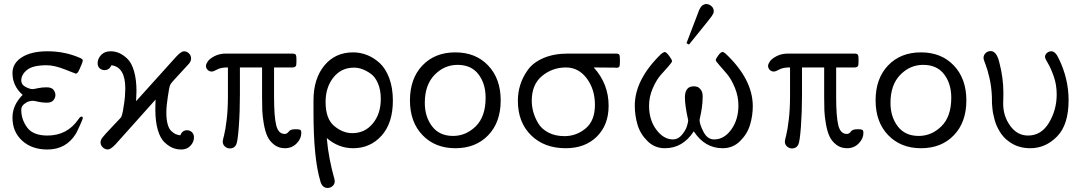

<svg xmlns="http://www.w3.org/2000/svg" viewBox="-20 -720 5289 939"><path d="M41 -145Q41 -206.1 90.8 -255.9Q41 -299.8 41 -362.8Q41 -410.6 86.9 -439.9Q132.8 -469.2 212.9 -469.2Q297.9 -469.2 373 -436Q385.3 -430.2 384.8 -423.8Q384.8 -418.9 379.4 -406Q374 -393.1 369.1 -381.8L363.8 -371.1Q357.9 -359.9 350.1 -359.9Q349.1 -359.9 297.6 -380.4Q246.1 -400.9 208 -400.9Q140.1 -400.9 112.1 -377.9Q84 -355 84 -326.2Q84 -306.2 104.5 -295.2Q125 -284.2 140.1 -284.2Q145 -284.2 165 -288.6Q185.1 -293 207 -293Q232.9 -293 241.9 -280.5Q251 -268.1 251 -255.1Q251 -242.2 241.5 -230Q231.9 -217.8 209 -217.8Q187 -217.8 167 -222.4Q147 -227.1 141.1 -227.1Q133.3 -227.1 121.6 -224.1Q109.9 -221.2 96.9 -210.2Q84 -199.2 84 -183.1Q84 -135.3 113 -96.2Q142.1 -57.1 211.9 -57.1Q309.1 -57.1 363.8 -137.2Q372.6 -150.4 379.9 -149.9Q384.8 -149.9 384.8 -143.1Q384.8 -137.2 370.8 -106.7Q356.9 -76.2 351.1 -65.9Q303.2 11.2 211.9 11.2Q135.7 11.2 88.4 -32Q41 -75.2 41 -145Z M457.5 -411.1Q457.5 -433.1 474.6 -451.2Q491.7 -469.2 520.5 -469.2Q542.5 -469.2 562.5 -460.7Q582.5 -452.1 603 -432.6Q623.5 -413.1 635.5 -372.1Q647.5 -331.1 647.5 -273.9Q647.5 -265.1 645.5 -225.1L841.8 -442.9Q865.7 -468.8 879.6 -469Q893.6 -469.2 904.1 -458.7Q914.6 -448.2 914.6 -434.1Q914.6 -420.9 904.5 -408.9Q894.5 -397 827.6 -325.2Q814.5 -311 811 -302Q807.6 -293 800.8 -247.1Q793.9 -205.1 793.5 -169.9Q793.5 -136.7 799.6 -113.8Q805.7 -90.8 817.1 -79.8Q828.6 -68.8 838.1 -64.5Q847.7 -60.1 861.8 -58.1Q871.6 -83 894.5 -83Q908.7 -83 918.7 -73.5Q928.7 -64 928.7 -47.9Q928.7 -25.9 911.6 -7.3Q894.5 11.2 866.7 11.2Q844.7 11.2 824.7 3.2Q804.7 -4.9 784.2 -24.4Q763.7 -43.9 751.7 -85Q739.7 -126 739.7 -185.1Q739.7 -201.2 740.2 -213.1Q740.7 -225.1 740.7 -232.9L545.9 -15.1Q522 10.7 507.8 11Q493.7 11.2 482.7 0.7Q471.7 -9.8 471.7 -23.9Q471.7 -35.2 481.2 -47.6Q490.7 -60.1 527.8 -99.1Q547.9 -120.1 559.6 -132.8Q560.5 -133.8 563.7 -137Q566.9 -140.1 567.4 -141.1Q567.9 -142.1 570.3 -144.5Q572.8 -147 573.2 -148.4Q573.7 -149.9 575.2 -153.6Q576.7 -157.2 577.1 -160.2Q577.6 -163.1 579.1 -168Q580.6 -172.9 581.5 -179Q582.5 -185.1 583.5 -192.6Q584.5 -200.2 586.4 -210Q592.3 -246.1 592.8 -287.1Q592.8 -392.1 524.9 -400.9L522.5 -396Q519.5 -392.1 516.6 -387.9Q513.7 -383.8 506.6 -380.4Q499.5 -377 491.7 -377Q477.5 -377 467.5 -386Q457.5 -395 457.5 -411.1Z M987.3 -397.9Q987.3 -406.7 996.3 -419.9Q1005.4 -433.1 1029.5 -445.6Q1053.7 -458 1085.4 -458H1411.6Q1423.8 -457 1426.8 -451.9Q1429.7 -446.8 1429.7 -434.1V-414.1Q1429.7 -405.3 1428.7 -401.1Q1427.7 -397 1423.6 -393.6Q1419.4 -390.1 1410.6 -390.1H1320.3V-248Q1320.3 -149.9 1330.8 -107.4Q1341.3 -64.9 1372.6 -64.9Q1383.8 -64.9 1392.1 -76.4Q1400.4 -87.9 1422.4 -87.9H1429.7Q1442.9 -87.9 1448.2 -85Q1453.6 -82 1453.6 -69.8Q1453.6 -42 1430.7 -18.6Q1407.7 4.9 1373.5 4.9Q1342.8 4.9 1320.6 -12.5Q1298.3 -29.8 1287.4 -54Q1276.4 -78.1 1270 -115.5Q1263.7 -152.8 1262.7 -179.4Q1261.7 -206.1 1261.7 -243.2V-390.1H1153.3V-255.9Q1153.3 -172.9 1147.9 -100.3Q1142.6 -27.8 1135.3 -13.2Q1126.5 5.9 1104.5 5.9Q1090.3 5.9 1079.8 -3.7Q1069.3 -13.2 1069.3 -27.8Q1069.3 -33.7 1075.9 -58.8Q1082.5 -84 1088.6 -134.5Q1094.7 -185.1 1094.7 -252V-390.1H1092.3Q1060.1 -390.1 1042.2 -380.1Q1024.4 -370.1 1015.6 -370.1Q1003.4 -370.1 995.4 -378.4Q987.3 -386.7 987.3 -397.9Z M1513.2 -171.9Q1513.2 -171.9 1513.2 -229Q1513.2 -335 1566.2 -399.4Q1619.1 -463.9 1707 -463.9Q1742.2 -463.9 1775.1 -450.9Q1808.1 -438 1837.2 -411.4Q1866.2 -384.8 1883.8 -337.4Q1901.4 -290 1901.4 -228Q1901.4 -118.2 1846.2 -56.6Q1791 4.9 1707 4.9Q1635.3 4.9 1578.1 -44.9Q1583 10.3 1592.5 58.6Q1602.1 106.9 1609.6 133.1Q1617.2 159.2 1617.2 166Q1617.2 180.2 1606.7 189.7Q1596.2 199.2 1582 199.2Q1555.2 199.2 1546.4 165Q1513.2 54.2 1513.2 -171.9ZM1572.3 -221.2Q1572.3 -139.2 1614.3 -104Q1656.2 -68.8 1703.1 -68.8Q1764.2 -68.8 1803.2 -116Q1842.3 -163.1 1842.3 -235.8Q1842.3 -279.8 1828.6 -312Q1814.9 -344.2 1793 -359.6Q1771 -375 1751 -382.1Q1731 -389.2 1710.9 -389.2Q1648.9 -389.2 1610.6 -341.1Q1572.3 -293 1572.3 -221.2Z M1984.9 -229Q1984.9 -335.9 2045.9 -399.9Q2106.9 -463.9 2206.8 -463.9Q2306.6 -463.9 2367.7 -399.4Q2428.7 -335 2428.7 -229Q2428.7 -122.1 2367.7 -58.6Q2306.6 4.9 2207 4.9Q2107.9 4.9 2046.4 -59.1Q1984.9 -123 1984.9 -229ZM2057.6 -216.8Q2057.6 -148.9 2093.3 -102.1Q2128.9 -55.2 2195.8 -55.2Q2258.8 -55.2 2306.9 -102.5Q2355 -149.9 2355 -242.2Q2355 -311 2319.8 -356.9Q2284.7 -402.8 2217.8 -402.8Q2152.8 -402.8 2105.2 -353.8Q2057.6 -304.7 2057.6 -216.8Z M2512.7 -227.1Q2512.7 -267.1 2524.2 -304.4Q2535.6 -341.8 2561.3 -377.9Q2586.9 -414.1 2637.7 -436Q2688.5 -458 2758.8 -458H2990.7Q3004.9 -458 3008.3 -453.1Q3011.7 -448.2 3011.7 -432.1V-413.1Q3011.7 -397 3007.8 -392.6Q3003.9 -388.2 2991.7 -388.2L2990.7 -389.2Q2947.8 -390.1 2883.8 -390.1Q2957 -309.1 2956.5 -202.1Q2956.5 -109.4 2899.2 -52.2Q2841.8 4.9 2746.6 4.9Q2641.6 4.9 2577.1 -58.6Q2512.7 -122.1 2512.7 -227.1ZM2580.6 -227.1Q2580.6 -200.2 2588.1 -172.6Q2595.7 -145 2612.3 -116.9Q2628.9 -88.9 2662.4 -71.5Q2695.8 -54.2 2740.7 -54.2Q2798.8 -54.2 2844.2 -92Q2889.6 -129.9 2889.6 -207Q2889.6 -283.2 2849.6 -336.7Q2809.6 -390.1 2747.6 -390.1Q2681.6 -390.1 2631.1 -348.6Q2580.6 -307.1 2580.6 -227.1Z M3084.5 -203.1Q3084.5 -331.1 3213.4 -456.1Q3226.6 -465.8 3230.5 -465.8Q3238.3 -465.8 3252.4 -447Q3266.6 -428.2 3266.6 -420.9Q3266.6 -415 3249 -395.5Q3231.4 -376 3210.4 -352.1Q3189.5 -328.1 3171.9 -287.1Q3154.3 -246.1 3154.3 -203.1Q3154.3 -133.3 3189.9 -85.7Q3225.6 -38.1 3271.5 -38.1Q3296.4 -38.1 3314.9 -60.5Q3333.5 -83 3339.6 -103Q3345.7 -123 3345.7 -131.8Q3345.7 -132.8 3341.6 -151.4Q3337.4 -169.9 3333.5 -197Q3329.6 -224.1 3329.6 -243.2Q3329.6 -298.3 3373.5 -297.9Q3382.3 -297.9 3390.9 -294.9Q3399.4 -292 3408 -280.5Q3416.5 -269 3416.5 -249Q3416.5 -220.2 3412.6 -193.6Q3408.7 -167 3405 -151.6Q3401.4 -136.2 3401.4 -131.8Q3401.4 -112.8 3420.4 -75.4Q3439.5 -38.1 3472.7 -38.1Q3521.5 -38.1 3556.4 -86.4Q3591.3 -134.8 3591.3 -204.1Q3591.3 -249 3574 -291Q3556.6 -333 3536.1 -357.4Q3515.6 -381.8 3498 -401.4Q3480.5 -420.9 3480.5 -425.8Q3480.5 -432.6 3492.9 -449.2Q3505.4 -465.8 3513.7 -465.8Q3518.6 -465.8 3528.3 -458Q3661.1 -333 3661.6 -201.2Q3661.6 -154.3 3648.2 -109.6Q3634.8 -64.9 3599.6 -30Q3564.5 4.9 3514.6 4.9Q3426.8 4.9 3373.5 -77.1H3372.6Q3319.3 4.9 3231.4 4.9Q3181.6 4.9 3146.5 -30Q3111.3 -64.9 3097.9 -110.1Q3084.5 -155.3 3084.5 -203.1ZM3337.4 -508.8Q3341.3 -520 3394.5 -658.2L3396.5 -664.1Q3398.4 -669.9 3399.4 -671.4Q3400.4 -672.9 3403.1 -678Q3405.8 -683.1 3407.2 -685.1Q3408.7 -687 3411.6 -690.4Q3414.6 -693.8 3417.5 -695.3Q3420.4 -696.8 3424.6 -698.5Q3428.7 -700.2 3433.6 -700.2Q3447.8 -700.2 3459.2 -690.2Q3470.7 -680.2 3470.7 -665Q3470.7 -665 3470.7 -664.1Q3470.7 -655.3 3461.7 -642.1Q3452.6 -628.9 3400.4 -564.9Q3369.6 -526.9 3349.6 -502Z M3736.3 -397.9Q3736.3 -406.7 3745.4 -419.9Q3754.4 -433.1 3778.6 -445.6Q3802.7 -458 3834.5 -458H4160.6Q4172.9 -457 4175.8 -451.9Q4178.7 -446.8 4178.7 -434.1V-414.1Q4178.7 -405.3 4177.7 -401.1Q4176.8 -397 4172.6 -393.6Q4168.5 -390.1 4159.7 -390.1H4069.3V-248Q4069.3 -149.9 4079.8 -107.4Q4090.3 -64.9 4121.6 -64.9Q4132.8 -64.9 4141.1 -76.4Q4149.4 -87.9 4171.4 -87.9H4178.7Q4191.9 -87.9 4197.3 -85Q4202.6 -82 4202.6 -69.8Q4202.6 -42 4179.7 -18.6Q4156.7 4.9 4122.6 4.9Q4091.8 4.9 4069.6 -12.5Q4047.4 -29.8 4036.4 -54Q4025.4 -78.1 4019 -115.5Q4012.7 -152.8 4011.7 -179.4Q4010.7 -206.1 4010.7 -243.2V-390.1H3902.3V-255.9Q3902.3 -172.9 3897 -100.3Q3891.6 -27.8 3884.3 -13.2Q3875.5 5.9 3853.5 5.9Q3839.4 5.9 3828.9 -3.7Q3818.4 -13.2 3818.4 -27.8Q3818.4 -33.7 3825 -58.8Q3831.5 -84 3837.6 -134.5Q3843.8 -185.1 3843.8 -252V-390.1H3841.3Q3809.1 -390.1 3791.3 -380.1Q3773.4 -370.1 3764.6 -370.1Q3752.4 -370.1 3744.4 -378.4Q3736.3 -386.7 3736.3 -397.9Z M4262.2 -229Q4262.2 -335.9 4323.2 -399.9Q4384.3 -463.9 4484.1 -463.9Q4584 -463.9 4645 -399.4Q4706.1 -335 4706.1 -229Q4706.1 -122.1 4645 -58.6Q4584 4.9 4484.4 4.9Q4385.3 4.9 4323.7 -59.1Q4262.2 -123 4262.2 -229ZM4335 -216.8Q4335 -148.9 4370.6 -102.1Q4406.2 -55.2 4473.1 -55.2Q4536.1 -55.2 4584.2 -102.5Q4632.3 -149.9 4632.3 -242.2Q4632.3 -311 4597.2 -356.9Q4562 -402.8 4495.1 -402.8Q4430.2 -402.8 4382.6 -353.8Q4335 -304.7 4335 -216.8Z M4790 -436Q4790 -450.2 4800 -460.2Q4810.1 -470.2 4825.2 -470.2Q4854 -470.2 4867.2 -415Q4887.2 -339.8 4887.2 -265.1Q4887.2 -252.9 4886.7 -234.9Q4886.2 -216.8 4886.2 -212.9Q4886.2 -151.9 4920.7 -104.5Q4955.1 -57.1 5007.8 -57.1Q5072.8 -57.1 5110.4 -120.1Q5147.9 -183.1 5147.9 -257.8Q5147.9 -305.7 5133.5 -346.4Q5119.1 -387.2 5105 -410.6Q5090.8 -434.1 5090.8 -440.9Q5090.8 -453.1 5100.3 -461.2Q5109.9 -469.2 5121.1 -469.2Q5142.1 -469.2 5158.2 -433.1Q5206.1 -335 5206.1 -230Q5206.1 -109.9 5149.7 -52.5Q5093.3 4.9 5019 4.9Q4957 4.9 4913.1 -28.8Q4898.9 -38.6 4887.5 -51.8Q4876 -64.9 4867.9 -78.9Q4859.9 -92.8 4854 -106Q4848.1 -119.1 4844 -135.5Q4839.8 -151.9 4837.4 -162.8Q4835 -173.8 4833.5 -189.5Q4832 -205.1 4831.5 -212.2Q4831.1 -219.2 4831.1 -231.9V-245.1Q4829.1 -295.9 4819.1 -338.9Q4809.1 -381.8 4799.6 -405.5Q4790 -429.2 4790 -436Z"/></svg>

Font: CMU Concrete
Style: Roman
Weight: 500
Version: Version 0.7.0